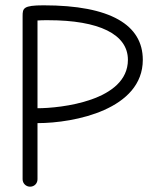

<svg xmlns="http://www.w3.org/2000/svg" viewBox="-20 -702 587 722"><path d="M93 0C109 0 121 -12 121 -28V-239C261 -239 517 -291 517 -477C517 -608 396 -682 144 -682C67 -682 65 -671 65 -641V-28C65 -12 78 0 93 0ZM121 -625C130 -626 148 -626 161 -626C353 -626 461 -573 461 -477C461 -322 207 -295 121 -295Z"/></svg>

Font: Comic Neue
Style: Normal
Weight: 400
Designer: Craig Rozynski
Foundry: Craig Rozynski
Version: Version 2.003